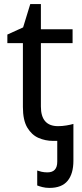

<svg xmlns="http://www.w3.org/2000/svg" viewBox="-20 -679 401 939"><path d="M222 240Q203 240 187.5 236Q172 232 162 228V155Q170 158 183 161Q196 164 212 164Q260 164 260 112V10H239Q202 10 168.5 -4.5Q135 -19 113.5 -55Q92 -91 92 -156V-468H16V-510L93 -545L128 -659H180V-536H335V-468H180V-158Q180 -62 264 -62Q284 -62 305 -65.5Q326 -69 339 -73V107Q339 171 310.5 205.5Q282 240 222 240Z"/></svg>

Font: Noto Sans
Style: Regular
Weight: 400
Designer: Monotype Design Team
Foundry: Monotype Imaging Inc.
Version: Version 2.007